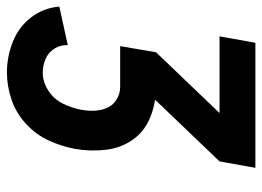

<svg xmlns="http://www.w3.org/2000/svg" viewBox="-152 -446 775 568"><g transform="rotate(90 236.0 -162.5)"><path d="M167 205Q120 205 76 187.5Q32 170 4 133.5Q-24 97 -28 50L86 25Q85 46 96 64Q107 82 126.5 90.5Q146 99 167 99Q195 99 220.5 82.5Q246 66 259 39.5Q272 13 277 -14Q281 -35 280 -55Q279 -75 271 -92.5Q263 -110 246 -120Q229 -130 209 -130H89L107 -236L287 -424H60L79 -530H449L430 -424L250 -236L249 -233Q274 -229 297 -220Q339 -204 364.5 -169Q390 -134 395.5 -88.5Q401 -43 393 3Q386 42 368.5 80.5Q351 119 319 148.5Q287 178 247 191.5Q207 205 167 205Z"/></g></svg>

Font: Iosevka SS08
Style: Bold Italic
Weight: 700
Italic angle: -10°
Monospace: yes
Designer: Belleve Invis
Foundry: Belleve Invis
Version: 2.1.0; ttfautohint (v1.8.2)